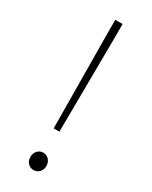

<svg xmlns="http://www.w3.org/2000/svg" viewBox="-197 -784 668 843"><g transform="rotate(30 137.5 -362.5)"><path d="M123 -190H152L156 -668V-738H119V-668ZM137 13C158 13 178 -3 178 -30C178 -59 158 -75 137 -75C117 -75 97 -59 97 -30C97 -3 117 13 137 13Z"/></g></svg>

Font: Harano Aji Gothic CN ExtraLight
Style: Regular
Weight: 250
Foundry: Masamichi Hosoda
Version: HaranoAjiGothicCN-ExtraLight version 20230610;ttx 4.39.4